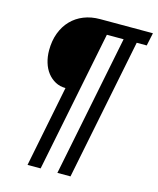

<svg xmlns="http://www.w3.org/2000/svg" viewBox="-124 -784 836 1019"><g transform="rotate(15 294.0 -274.5)"><path d="M215 -297Q184 -297 159 -310.5Q134 -324 116 -347Q98 -370 88.5 -401.5Q79 -433 79 -468Q79 -521 95 -563.5Q111 -606 140 -636Q169 -666 209 -682Q249 -698 298 -698H588L573 -627H518L362 149H290L446 -627H354L198 149H126Z"/></g></svg>

Font: IBM Plex Sans Cond Text
Style: Italic
Weight: 450
Width: 3
Italic angle: -11°
Designer: Mike Abbink, Paul van der Laan, Pieter van Rosmalen
Foundry: Bold Monday
Version: Version 1.3